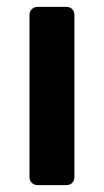

<svg xmlns="http://www.w3.org/2000/svg" viewBox="-20 -540 304 560"><path d="M90 0Q80 0 73 -6.5Q66 -13 66 -24V-496Q66 -507 73 -513.5Q80 -520 90 -520H173Q184 -520 190.5 -513.5Q197 -507 197 -496V-24Q197 -13 190.5 -6.5Q184 0 173 0Z"/></svg>

Font: Fz Rubik Med
Style: Regular
Weight: 500
Designer: Hubert and Fischer
Foundry: Hubert and Fischer
Version: Vit hóa bi FontZin.com